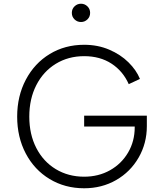

<svg xmlns="http://www.w3.org/2000/svg" viewBox="-20 -997 868 1029"><path d="M72 -372Q72 -482 118.5 -570Q165 -658 246.5 -707.5Q328 -757 431 -757Q504 -757 565 -731Q626 -705 668.5 -663Q711 -621 730 -574L670 -546Q639 -616 577.5 -656Q516 -696 431 -696Q346 -696 279 -655Q212 -614 174.5 -540.5Q137 -467 137 -372Q137 -277 174.5 -204Q212 -131 279 -90.5Q346 -50 431 -50Q508 -50 569.5 -84.5Q631 -119 666.5 -179.5Q702 -240 702 -315V-319H431V-377H767V-321Q767 -229 723 -152.5Q679 -76 602.5 -32Q526 12 431 12Q328 12 246 -37.5Q164 -87 118 -174.5Q72 -262 72 -372ZM365 -928Q365 -949 379.5 -963Q394 -977 414 -977Q434 -977 448.5 -963Q463 -949 463 -928Q463 -907 448.5 -893Q434 -879 414 -879Q394 -879 379.5 -893Q365 -907 365 -928Z"/></svg>

Font: Eudoxus Sans Light
Style: Regular
Weight: 300
Designer: Stijn de Vries
Foundry: tokotype
Version: Version 2.005